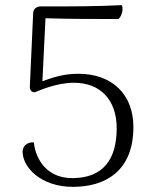

<svg xmlns="http://www.w3.org/2000/svg" viewBox="-20 -715 597 747"><path d="M264 12C387 12 499 -47 499 -221C499 -348 416 -428 285 -428C227 -428 187 -414 145 -399L157 -644C251 -641 348 -641 441 -641C454 -653 461 -679 454 -695C358 -690 258 -690 138 -690C122 -690 109 -680 109 -663L96 -377C96 -367 100 -356 116 -356C131 -362 198 -393 268 -393C368 -393 434 -329 434 -216C434 -97 383 -22 261 -22C149 -22 115 -115 112 -161C86 -163 68 -147 68 -125C68 -64 139 12 264 12Z"/></svg>

Font: Arima Koshi Light
Style: Regular
Weight: 300
Designer: Joana Correia and Natanael Gama
Foundry: NDISCOVER
Version: Version 1.019;PS 001.019;hotconv 1.0.88;makeotf.lib2.5.64775